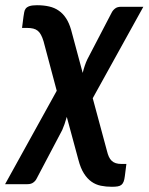

<svg xmlns="http://www.w3.org/2000/svg" viewBox="-70 -539 570 736"><path d="M186 -91 230.5 73.5C236.2 95.2 243.2 112.7 251.8 126C260.2 139.3 269.9 149.8 280.8 157.5C291.6 165.2 303.6 170.3 316.8 173C329.9 175.7 344 177 359 177C367.7 177 375 176.5 381 175.5C387 174.5 391.8 172.5 395.5 169.5C399.2 166.5 402 162.3 404 157C406 151.7 407.5 144.8 408.5 136.5L414.5 89.5H396.5C387.5 89.5 379.9 88.5 373.8 86.5C367.6 84.5 362.3 81.4 358 77.2C353.7 73.1 350.1 67.8 347.2 61.5C344.4 55.2 342 47.8 340 39.5L285.5 -162.5L479.5 -513H394C384.3 -513 376.7 -510.8 371 -506.2C365.3 -501.8 361 -496.5 358 -490.5L264.5 -311C261.2 -304 258 -296.1 255 -287.2C252 -278.4 249.3 -269.2 247 -259.5L202.5 -425C197.5 -442.3 191.1 -457 183.2 -469C175.4 -481 166.1 -490.8 155.2 -498.2C144.4 -505.8 132.1 -511.1 118.2 -514.2C104.4 -517.4 88.8 -519 71.5 -519C59.2 -519 49.7 -517.8 43 -515.5C36.3 -513.2 31.5 -510 28.5 -506C25.5 -502 23.6 -497.3 22.8 -492C21.9 -486.7 21 -481 20 -475L14.5 -432H32C42 -432 50.4 -431.2 57.2 -429.5C64.1 -427.8 69.9 -425 74.8 -421C79.6 -417 83.8 -411.8 87.2 -405.2C90.8 -398.8 94 -390.5 97 -380.5L147.5 -191L-50.5 167H35C44.7 167 52.4 164.8 58.2 160.2C64.1 155.8 68.3 150.5 71 144.5L168.5 -40.5C171.5 -47.2 174.5 -54.8 177.5 -63.5C180.5 -72.2 183.3 -81.3 186 -91Z"/></svg>

Font: Lato
Style: Bold Italic
Weight: 700
Italic angle: -7°
Designer: Lukasz Dziedzic
Foundry: tyPoland Lukasz Dziedzic
Version: Version 2.007; 2014-02-27